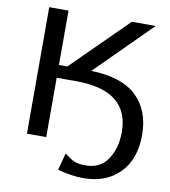

<svg xmlns="http://www.w3.org/2000/svg" viewBox="-94 -775 922 1039"><g transform="rotate(10 367.0 -255.5)"><path d="M92 0V-695H198V-396H244L546 -695H677L376 -395Q544 -391 625.5 -313.5Q707 -236 707 -101Q707 33 632.5 108.5Q558 184 433 184Q369 184 292 163L317 69Q320 71 329.5 78Q339 85 341 86.5Q343 88 350.5 93Q358 98 360.5 99Q363 100 370 103.5Q377 107 380.5 107.5Q384 108 391 110Q398 112 404 112.5Q410 113 417.5 113.5Q425 114 434 114Q514 114 555 53Q596 -8 596 -97Q596 -326 304 -326H198V0Z"/></g></svg>

Font: Coval
Style: Medium
Weight: 500
Foundry: Context Ltd
Version: Version 001.000